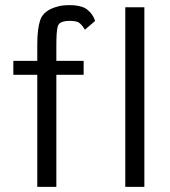

<svg xmlns="http://www.w3.org/2000/svg" viewBox="-20 -732 666 752"><path d="M307.6 -439H200.7V0H126V-439H32.2V-493.7H126V-554.2Q126 -589.8 128.9 -612.3Q131.8 -634.8 136 -648.4Q140.1 -662.1 144.8 -668.7Q149.4 -675.3 152.8 -678.7Q155.3 -681.2 161.9 -686.5Q168.5 -691.9 180.2 -697.5Q191.9 -703.1 209.7 -707.5Q227.5 -711.9 253.4 -711.9Q271 -711.9 283.4 -709.5Q295.9 -707 304.2 -704.1Q313.5 -700.7 319.3 -696.3Q325.7 -691.4 332 -685.1Q337.4 -679.2 343 -670.7Q348.6 -662.1 352.5 -649.9L312.5 -615.7Q308.1 -623.5 303.7 -629.2Q299.3 -634.8 295.4 -638.2Q291 -642.1 287.6 -644.5Q284.2 -646 279.3 -647.5Q275.4 -648.4 269 -649.4Q262.7 -650.4 254.4 -650.4Q238.8 -650.4 229.7 -647.9Q220.7 -645.5 216.3 -642.6Q210.9 -639.2 209.5 -635.3Q207 -633.8 205.1 -624.5Q203.1 -616.2 201.9 -598.6Q200.7 -581.1 200.7 -547.9V-493.7H307.6ZM470.7 -703.6H545.4V0H470.7Z"/></svg>

Font: Metrophobic
Style: Regular
Weight: 400
Designer: vernon adams
Foundry: vernon adams
Version: Version 1.000